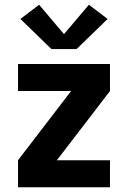

<svg xmlns="http://www.w3.org/2000/svg" viewBox="-20 -790 540 810"><path d="M56 0V-114L280 -406H56V-520H444V-406L220 -114H444V0ZM197 -583 66 -710 145 -770 250 -646 355 -770 434 -710 303 -583Z"/></svg>

Font: Iosevka SS04 Heavy
Style: Regular
Weight: 900
Monospace: yes
Designer: Belleve Invis
Foundry: Belleve Invis
Version: Version 19.0.0; ttfautohint (v1.8.4)